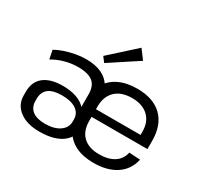

<svg xmlns="http://www.w3.org/2000/svg" viewBox="-161 -1010 1307 1238"><g transform="rotate(30 492.5 -391.0)"><path d="M260 8Q167 8 112 -33.5Q57 -75 57 -144V-172Q57 -246 106 -285Q155 -324 247 -324Q304 -324 347.5 -309Q391 -294 416 -266V-358Q416 -421 381.5 -449.5Q347 -478 271 -478Q222 -478 174 -465Q126 -452 84 -427L71 -492Q98 -508 135 -520.5Q172 -533 212 -540.5Q252 -548 289 -548Q359 -548 406 -526Q453 -504 477.5 -461.5Q502 -419 502 -357L501 -218Q501 -103 442 -47.5Q383 8 260 8ZM266 -54Q334 -54 374.5 -82Q415 -110 415 -156V-170Q415 -217 377.5 -242.5Q340 -268 271 -268Q205 -268 172.5 -242.5Q140 -217 140 -166V-153Q140 -105 172 -79.5Q204 -54 266 -54ZM663 8Q585 8 530.5 -18.5Q476 -45 447 -96.5Q418 -148 418 -221V-319Q418 -390 448.5 -441.5Q479 -493 535.5 -520.5Q592 -548 671 -548Q791 -548 856 -484.5Q921 -421 921 -304V-243H488V-300H851L837 -277V-324Q837 -397 793 -438Q749 -479 673 -479Q593 -479 549 -437Q505 -395 505 -319V-213Q505 -138 547.5 -98Q590 -58 667 -58Q736 -58 778.5 -86Q821 -114 831 -165L914 -160Q896 -79 830.5 -35.5Q765 8 663 8ZM612 -722 402 -584 374 -621 561 -790Z"/></g></svg>

Font: Pathway Extreme
Style: Regular
Weight: 400
Designer: Eduardo Rodriguez Tunni
Foundry: Eduardo Rodriguez Tunni
Version: Version 1.001;gftools[0.9.26]